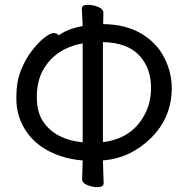

<svg xmlns="http://www.w3.org/2000/svg" viewBox="-20 -751 777 797"><path d="M323.2 -160.2V-570.8Q211.4 -550.8 160.2 -462.9Q133.3 -417 132.8 -349.1Q132.8 -281.2 162.1 -242.2Q212.4 -171.4 323.2 -160.2ZM407.2 -161.1Q526.4 -175.3 579.1 -272.9Q606.9 -321.8 606.9 -386.2Q606.9 -469.2 557.4 -521.7Q507.8 -574.2 407.2 -576.2ZM384.8 25.9Q364.7 25.9 342.8 17.3Q320.8 8.8 320.8 -7.8L323.2 -85Q247.1 -90.8 183.6 -123.3Q120.1 -155.8 84 -213.4Q47.9 -271 47.9 -340.8V-348.1Q47.9 -411.1 66.4 -458Q85 -504.9 112.1 -540Q139.2 -575.2 164.1 -594.5Q189 -613.8 202.1 -613.8Q217.3 -613.8 224.1 -604Q256.3 -629.9 323.2 -643.1L319.8 -715.8Q319.8 -731 345.2 -731Q365.2 -731 387.2 -722.4Q409.2 -713.9 409.2 -696.8L408.2 -650.9Q501 -649.9 565.4 -612.1Q629.9 -574.2 661.4 -512.7Q692.9 -451.2 692.9 -386.2Q692.9 -263.2 607.4 -178.7Q522 -94.2 407.2 -85L410.2 9.8Q409.7 25.9 384.8 25.9Z"/></svg>

Font: LXGW WenKai Screen R
Style: Regular
Weight: 400
Designer: Fontworks Inc.
Version: Version 1.235;May 31, 2022